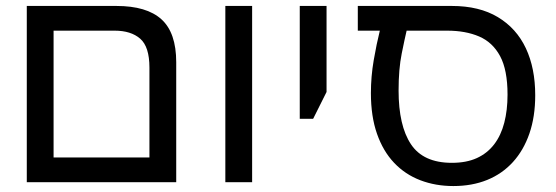

<svg xmlns="http://www.w3.org/2000/svg" viewBox="-20 -612 1868 645"><path d="M70 0V-592H371Q473 -592 522.5 -547Q572 -502 572 -403V0ZM160 -83H482V-385Q482 -455 451 -482Q420 -509 365 -509H160Z M737 0V-592H827V0Z M987 -213V-592H1077V-303L1032 -213Z M1503 13Q1443 13 1392 -6.5Q1341 -26 1304 -65Q1267 -104 1246.5 -162.5Q1226 -221 1226 -299Q1226 -355 1235.5 -410Q1245 -465 1256 -509H1182V-592H1498Q1590 -592 1652.5 -554.5Q1715 -517 1746.5 -450Q1778 -383 1778 -292Q1778 -220 1758.5 -163.5Q1739 -107 1703 -67.5Q1667 -28 1616.5 -7.5Q1566 13 1503 13ZM1498 -65Q1547 -65 1582 -81Q1617 -97 1640 -127Q1663 -157 1674 -199.5Q1685 -242 1685 -294Q1685 -377 1660 -423.5Q1635 -470 1589.5 -489.5Q1544 -509 1482 -509H1346Q1340 -484 1329.5 -432Q1319 -380 1319 -308Q1319 -190 1360.5 -127.5Q1402 -65 1498 -65Z"/></svg>

Font: Noto Sans Hebrew
Style: Regular
Weight: 400
Designer: Monotype Design Team
Foundry: Monotype Imaging Inc.
Version: Version 2.003;January 10, 2023;FontCreator 14.0.0.2877 64-bi